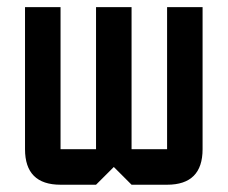

<svg xmlns="http://www.w3.org/2000/svg" viewBox="-20 -508 626 528"><path d="M244.1 -488.3H341.8V-97.7H439.5V-488.3H537.1V-97.7Q537.1 0 439.5 0H341.8L293 -48.8L244.1 0H146.5Q48.8 0 48.8 -97.7V-488.3H146.5V-97.7H244.1Z"/></svg>

Font: BabelStone Runic Elder Futhark
Style: Regular
Weight: 400
Designer: Andrew West
Foundry: BabelStone
Version: Version 3.005 March 14, 2022